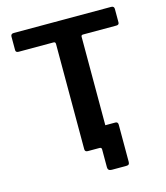

<svg xmlns="http://www.w3.org/2000/svg" viewBox="-127 -838 922 1069"><g transform="rotate(-15 334.5 -303.5)"><path d="M384 135Q361 135 361 115V11Q361 0 349 0H289L396 -126Q396 -114 408 -114H471Q486 -114 486 -97V117Q486 126 482 130.5Q478 135 467 135ZM36 -648V-726Q36 -733 40 -737.5Q44 -742 53 -742H615Q624 -742 628 -737.5Q632 -733 632 -726V-648Q632 -634 616 -634H424Q413 -634 413 -624V-17Q413 0 398 0H282Q265 0 265 -15V-622Q265 -634 254 -634H53Q36 -634 36 -648Z"/></g></svg>

Font: Libre Franklin SemiBold
Style: Regular
Weight: 600
Designer: Pablo Impallari, Rodrigo Fuenzalida, Nhung Nguyen
Foundry: Impallari Type
Version: Version 3.000